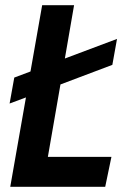

<svg xmlns="http://www.w3.org/2000/svg" viewBox="-20 -720 530 740"><path d="M19.5 0 80 -344.5 17 -321 35 -421 97.5 -444.5 142.5 -700H265.5L230 -494.5L431 -570L413 -470L213 -394.5L164.5 -115.5H409.5L385.5 0Z"/></svg>

Font: Cabin Condensed
Style: Bold Italic
Weight: 700
Width: 3
Italic angle: -10°
Designer: Pablo Impallari
Foundry: Pablo Impallari. http://www.impallari.com Igino Marini. http://www.ikern.com
Version: Version 3.001; ttfautohint (v1.8.3)